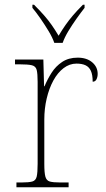

<svg xmlns="http://www.w3.org/2000/svg" viewBox="-20 -786 445 806"><path d="M49 0V-20H71Q101 -20 115.5 -24Q130 -28 134 -44.5Q138 -61 138 -98V-442Q138 -477 134 -492.5Q130 -508 114 -512Q98 -516 61 -516H43V-536H162L165 -424H167Q179 -453 196.5 -480.5Q214 -508 241 -526Q268 -544 306 -544Q344 -544 367 -524.5Q390 -505 390 -476Q390 -463 385 -453Q380 -443 369 -443Q369 -472 361.5 -488.5Q354 -505 339 -512Q324 -519 301 -519Q272 -519 247 -500Q222 -481 204 -448Q186 -415 176 -372.5Q166 -330 166 -284V-98Q166 -61 170.5 -44.5Q175 -28 189 -24Q203 -20 233 -20H268V0ZM208 -606Q200 -629 184 -655.5Q168 -682 150 -708Q132 -734 116 -753V-766H123Q148 -741 165.5 -721Q183 -701 197 -681Q211 -661 226 -636Q241 -661 255 -681Q269 -701 286 -721Q303 -741 328 -766H335V-753Q320 -734 301.5 -708Q283 -682 267 -655.5Q251 -629 243 -606Z"/></svg>

Font: Noto Serif Lao Thin
Style: Regular
Weight: 250
Designer: Monotype Design Team
Foundry: Monotype Imaging Inc.
Version: Version 2.003